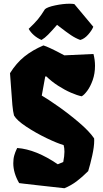

<svg xmlns="http://www.w3.org/2000/svg" viewBox="-20 -1000 553 1030"><path d="M325.7 -186Q325.7 -207 321.3 -221.7Q288.1 -231 229.7 -259Q171.4 -287.1 120.8 -320.6Q70.3 -354 55.2 -380.4Q49.8 -399.9 46.4 -436.5Q43 -473.1 39.1 -533.7Q36.6 -577.6 33.7 -607.4Q67.4 -661.6 110.8 -696.5Q154.3 -731.4 212.9 -756.3Q240.2 -748 304.7 -713.9L325.2 -703.1L481.4 -710.4Q489.7 -678.7 489.7 -647Q489.7 -605.5 477.3 -570.3Q464.8 -535.2 447.8 -512.5Q430.7 -489.7 418 -483.4Q394 -488.3 360.8 -502.7Q327.6 -517.1 292.2 -539.8Q256.8 -562.5 229 -589.8H222.7L204.1 -487.3Q236.8 -468.3 293.5 -428.5Q350.1 -388.7 404.5 -342.3Q459 -295.9 484.9 -257.8Q485.4 -253.9 485.4 -246.1Q485.4 -213.4 474.9 -165.8Q464.4 -118.2 453.1 -82Q421.4 -50.3 391.4 -27.6Q361.3 -4.9 325.7 9.8Q289.1 5.9 184.1 -5.9Q79.1 -17.6 82.5 -18.1Q51.3 -72.3 51.3 -124Q51.3 -148.4 56.6 -166.5Q62 -184.6 66.7 -194.1Q71.3 -203.6 72.3 -206.1Q172.9 -198.7 290 -118.7L319.3 -130.9Q325.7 -163.6 325.7 -186ZM133.8 -845.2Q165.5 -875 183.1 -896.2Q200.7 -917.5 221.2 -950.7Q234.4 -962.4 276.4 -971.2Q318.4 -980 353 -980Q369.1 -980 378.9 -978L480.5 -856.4Q472.2 -835.9 452.4 -813.7Q432.6 -791.5 410.6 -785.6Q385.3 -794.9 360.8 -811.3Q336.4 -827.6 301.3 -855L286.1 -866.7Q255.9 -832 238 -814Q220.2 -795.9 202.6 -785.6Q179.2 -795.9 161.6 -811.5Q144 -827.1 133.8 -845.2Z"/></svg>

Font: Fruktur
Style: Regular
Weight: 400
Designer: Viktoriya Grabowska
Foundry: Viktoriya Grabowska
Version: Version 1.004; ttfautohint (v1.4.1)